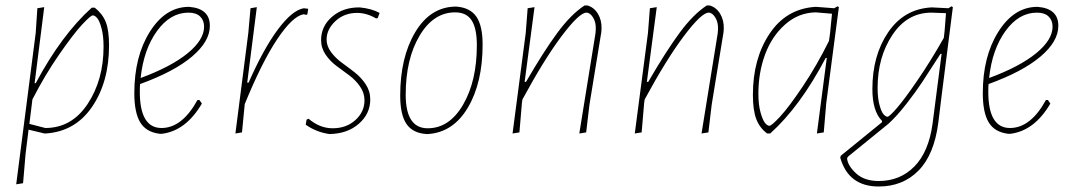

<svg xmlns="http://www.w3.org/2000/svg" viewBox="-20 -482 3905 699"><path d="M141 -456 106 -179H110Q204 -355 314 -454H325Q353 -432 365 -402Q377 -372 377 -317Q377 -184 315.5 -93.5Q254 -3 146 4H142L84 -10L73 79L64 185L39 189L110 -362L116 -452ZM318 -426Q310 -426 278.5 -392Q247 -358 195 -283Q143 -208 98 -120L87 -31L145 -16Q241 -16 299 -103.5Q357 -191 357 -312Q357 -352 349.5 -379.5Q342 -407 333.5 -416.5Q325 -426 318 -426Z M715 -105Q657 -6 570 5H561Q512 -1 490.5 -36.5Q469 -72 469 -143Q469 -276 525 -365.5Q581 -455 664 -457H669Q744 -451 744 -388Q744 -331 679 -276Q614 -221 490 -176Q489 -167 489 -148Q489 -16 568 -16Q643 -16 699 -118H706ZM666 -436Q600 -436 551.5 -369Q503 -302 492 -198Q603 -239 663 -288Q723 -337 723 -385Q723 -408 708.5 -422Q694 -436 666 -436Z M915 -456 880 -181H885Q939 -304 991.5 -374.5Q1044 -445 1086 -452L1102 -450L1099 -430L1096 -428L1085 -430Q1045 -423 989 -339Q933 -255 871 -103L861 0L837 4L884 -362L892 -452Z M1290 -455Q1332 -451 1362 -435L1355 -416L1349 -415Q1315 -435 1280 -435Q1233 -435 1201 -405Q1169 -375 1169 -338Q1169 -314 1185.5 -292Q1202 -270 1225.5 -253Q1249 -236 1272 -218Q1295 -200 1311.5 -175Q1328 -150 1328 -120Q1328 -68 1286.5 -31.5Q1245 5 1179 6Q1131 -1 1093 -28L1096 -46L1103 -50Q1144 -15 1191 -15Q1241 -15 1274 -45Q1307 -75 1307 -117Q1307 -144 1290.5 -167.5Q1274 -191 1251 -208Q1228 -225 1205 -242Q1182 -259 1165.5 -283Q1149 -307 1149 -336Q1149 -387 1189.5 -421.5Q1230 -456 1290 -455Z M1637 -458H1642Q1692 -454 1714.5 -421Q1737 -388 1737 -320Q1737 -181 1683.5 -90.5Q1630 0 1538 6H1533Q1483 3 1460 -30.5Q1437 -64 1437 -134Q1437 -273 1491.5 -364.5Q1546 -456 1637 -458ZM1637 -437Q1558 -437 1507.5 -352Q1457 -267 1457 -137Q1457 -15 1537 -15Q1616 -15 1666 -101Q1716 -187 1716 -317Q1716 -379 1697 -408Q1678 -437 1637 -437Z M1846 4 1894 -362 1901 -452 1926 -456 1890 -184H1895Q1960 -296 2009.5 -363Q2059 -430 2108 -462H2119Q2143 -455 2157 -431.5Q2171 -408 2170 -377L2169 -364L2126 -101L2114 0L2089 4L2148 -361L2149 -376Q2150 -401 2139 -418.5Q2128 -436 2115 -436Q2089 -436 2025 -351Q1961 -266 1882 -120L1880 -106L1871 0Z M2291 4 2339 -362 2346 -452 2371 -456 2335 -184H2340Q2405 -296 2454.5 -363Q2504 -430 2553 -462H2564Q2588 -455 2602 -431.5Q2616 -408 2615 -377L2614 -364L2571 -101L2559 0L2534 4L2593 -361L2594 -376Q2595 -401 2584 -418.5Q2573 -436 2560 -436Q2534 -436 2470 -351Q2406 -266 2327 -120L2325 -106L2316 0Z M2948 -457H2952L3017 -452L3029 -459L3034 -456L2988 -106L2979 0L2954 4L2990 -271H2986Q2893 -94 2784 4H2773Q2746 -16 2733.5 -48Q2721 -80 2721 -137Q2721 -268 2781.5 -359Q2842 -450 2948 -457ZM2741 -141Q2741 -100 2749 -72Q2757 -44 2765.5 -34Q2774 -24 2781 -24Q2789 -24 2820.5 -58Q2852 -92 2903 -168Q2954 -244 2998 -333L3002 -362L3009 -432L2950 -437Q2887 -436 2838.5 -393Q2790 -350 2765.5 -284Q2741 -218 2741 -141Z M3374 -455 3433 -452 3444 -459 3449 -456 3408 -133 3396 -35Q3381 81 3324 139Q3267 197 3179 197Q3069 197 3039 92L3041 85L3191 -37V-42Q3156 -77 3156 -158Q3156 -280 3213.5 -364.5Q3271 -449 3370 -455ZM3175 -162Q3175 -125 3182 -99.5Q3189 -74 3197 -65.5Q3205 -57 3211 -57Q3218 -57 3246 -89.5Q3274 -122 3321.5 -191.5Q3369 -261 3416 -344L3419 -370L3424 -434L3371 -436Q3283 -436 3229 -355Q3175 -274 3175 -162ZM3179 177Q3257 177 3309 124Q3361 71 3375 -31L3408 -286H3404Q3361 -219 3338 -184Q3315 -149 3280 -104Q3245 -59 3214 -31L3070 86Q3064 91 3064 96Q3067 122 3097 149.5Q3127 177 3179 177Z M3804 -105Q3746 -6 3659 5H3650Q3601 -1 3579.5 -36.5Q3558 -72 3558 -143Q3558 -276 3614 -365.5Q3670 -455 3753 -457H3758Q3833 -451 3833 -388Q3833 -331 3768 -276Q3703 -221 3579 -176Q3578 -167 3578 -148Q3578 -16 3657 -16Q3732 -16 3788 -118H3795ZM3755 -436Q3689 -436 3640.5 -369Q3592 -302 3581 -198Q3692 -239 3752 -288Q3812 -337 3812 -385Q3812 -408 3797.5 -422Q3783 -436 3755 -436Z"/></svg>

Font: Alegreya Sans SC Thin
Style: Italic
Weight: 100
Italic angle: -7°
Designer: Juan Pablo del Peral
Foundry: Huerta Tipografica
Version: Version 2.007